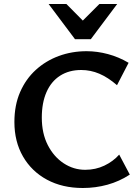

<svg xmlns="http://www.w3.org/2000/svg" viewBox="-20 -927 692 960"><path d="M394 13Q292 13 215 -28.5Q138 -70 95 -144.5Q52 -219 52 -317Q52 -401 80.5 -466.5Q109 -532 159 -577.5Q209 -623 274 -647Q339 -671 413 -671Q466 -671 520 -656.5Q574 -642 623 -613L565 -501Q520 -540 476.5 -558.5Q433 -577 386 -577Q325 -577 280.5 -548.5Q236 -520 212.5 -466.5Q189 -413 189 -339Q189 -260 219 -201.5Q249 -143 298.5 -110.5Q348 -78 406 -78Q458 -78 502 -99Q546 -120 576 -154L629 -54Q577 -20 517.5 -3.5Q458 13 394 13ZM355 -731 376 -806 477 -907H566L434 -731ZM355 -731 223 -907H312L414 -804L434 -731Z"/></svg>

Font: Ysabeau
Style: Bold
Weight: 700
Designer: Christian Thalmann (Catharsis Fonts)
Version: Version 2.000;gftools[0.9.27.dev2+g8671c4b]